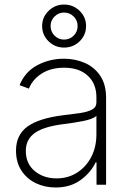

<svg xmlns="http://www.w3.org/2000/svg" viewBox="-20 -811 576 843"><path d="M224.1 12.2Q176.8 12.2 137.2 -6.8Q97.7 -25.9 74 -62Q50.3 -98.1 50.3 -149.9Q50.3 -218.3 99.9 -254.9Q149.4 -291.5 258.3 -305.2Q300.3 -310.1 333 -314.9Q365.7 -319.8 384.5 -330.1Q403.3 -340.3 403.3 -361.3V-383.8Q403.3 -443.4 365.5 -478.5Q327.6 -513.7 261.7 -513.7Q203.1 -513.7 163.1 -488Q123 -462.4 106.9 -421.9L65.9 -437Q89.8 -496.1 143.8 -524.7Q197.8 -553.2 260.7 -553.2Q309.1 -553.2 351.3 -535.2Q393.6 -517.1 419.7 -479Q445.8 -440.9 445.8 -380.9V0H403.8V-98.1H399.9Q378.4 -52.7 333.5 -20.3Q288.6 12.2 224.1 12.2ZM228 -27.8Q279.3 -27.8 318.8 -53.2Q358.4 -78.6 380.9 -122.3Q403.3 -166 403.3 -221.2V-301.8Q386.2 -287.6 344.7 -279.5Q303.2 -271.5 263.2 -266.6Q173.3 -255.9 133.3 -227.5Q93.3 -199.2 93.3 -148.4Q93.3 -92.8 132.1 -60.3Q170.9 -27.8 228 -27.8ZM261.2 -602.1Q221.7 -602.1 193.4 -629.6Q165 -657.2 165 -696.8Q165 -735.8 193.4 -763.4Q221.7 -791 261.2 -791Q301.3 -791 329.6 -763.4Q357.9 -735.8 357.9 -696.8Q357.9 -657.2 329.6 -629.6Q301.3 -602.1 261.2 -602.1ZM261.2 -637.2Q286.1 -637.2 303.5 -654.5Q320.8 -671.9 320.8 -696.8Q320.8 -721.2 303.5 -738.5Q286.1 -755.9 261.2 -755.9Q236.8 -755.9 219.5 -738.5Q202.1 -721.2 202.1 -696.8Q202.1 -671.9 219.5 -654.5Q236.8 -637.2 261.2 -637.2Z"/></svg>

Font: Inter Extra Light
Style: Regular
Weight: 200
Designer: Rasmus Andersson
Foundry: rsms
Version: Version 4.000;git-3c8e0fc